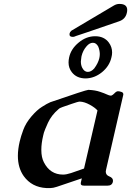

<svg xmlns="http://www.w3.org/2000/svg" viewBox="-20 -933 666 975"><path d="M366.7 -750.5Q356 -745.6 350.6 -745.6Q329.6 -745.6 333.5 -763.7Q335 -770.5 342.8 -777.3L557.1 -904.3Q571.3 -913.1 586.4 -913.1Q626 -913.1 626 -882.3Q626 -875.5 624 -867.2Q616.7 -835.4 584.5 -824.7Q369.1 -750.5 366.7 -750.5ZM236.3 22H215.8Q141.6 18.1 100.6 -38.6Q70.8 -80.6 70.8 -141.6Q70.8 -175.3 80.1 -214.8Q85.9 -240.2 98.6 -274.4Q111.3 -308.6 139.6 -341.8Q168 -375 193.4 -390.6Q219.2 -407.2 235.8 -414.1Q417.5 -476.6 428.2 -476.6H431.2Q463.9 -475.1 487.8 -466.8Q511.2 -459 523.4 -453.1Q535.6 -447.3 543 -447.3Q549.8 -447.3 563.5 -461.4Q571.8 -469.7 579.6 -469.7Q586.9 -469.7 597.7 -465.8Q606 -462.9 606.4 -454.1Q606.4 -451.7 605.5 -449.2L518.6 -71.3Q517.6 -65.9 517.1 -61.5Q517.1 -43.9 535.2 -37.1Q553.7 -29.8 553.7 -15.6Q553.7 -12.7 553.2 -9.8Q548.8 9.8 525.9 9.8H407.2Q386.7 9.8 390.6 -6.3L395.5 -27.3L268.6 15.6Q249 22 236.3 22ZM384.8 -417Q376.5 -417 344.7 -405.8Q313 -394.5 297.9 -389.6Q283.2 -384.8 276.9 -378.4Q241.7 -348.6 223.6 -309.6Q206.1 -270.5 203.1 -259.8L199.2 -244.1Q189.9 -204.6 189.9 -173.8Q189.9 -172.4 189.9 -170.9Q189.9 -134.3 202.6 -109.4Q234.4 -46.4 300.3 -46.4Q316.9 -46.4 340.8 -54.2Q364.7 -62 406.7 -77.1L475.1 -372.1Q462.4 -386.7 435.5 -401.4Q408.7 -416 386.2 -417ZM532.7 -716.8Q549.3 -694.3 549.3 -666.5Q549.3 -654.3 545.9 -641.6Q536.1 -597.7 498 -566.4Q459.5 -535.2 414.1 -534.7Q368.7 -535.2 344.7 -566.4Q328.1 -587.9 328.1 -615.7Q328.1 -627.9 331.1 -641.6Q340.3 -684.6 379.4 -716.8Q418 -749 463.4 -749Q508.8 -749 532.7 -716.8ZM479 -696.3Q468.8 -715.8 451.7 -715.8Q434.6 -715.8 419.4 -697.8Q400.9 -676.8 394 -647.9L393.1 -642.1Q391.1 -630.4 390.6 -620.6Q390.6 -602.5 397.5 -588.9Q408.2 -567.9 425.8 -567.9Q442.9 -567.9 458.5 -585.4Q478.5 -612.3 484.4 -637.7Q486.8 -648.4 486.8 -659.2Q486.3 -678.2 479 -696.3Z"/></svg>

Font: Caudex
Style: Bold
Weight: 700
Italic angle: -13°
Version: Version 1.04